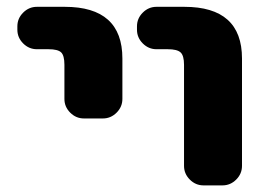

<svg xmlns="http://www.w3.org/2000/svg" viewBox="-20 -567 790 566"><path d="M88.9 -421.9Q65.4 -421.9 48.3 -439Q31.2 -456.1 31.2 -479.5V-489.3Q31.2 -512.7 48.3 -529.8Q65.4 -546.9 88.9 -546.9H170.9Q340.8 -546.9 340.8 -394.5V-275.4Q340.8 -252 323.7 -234.9Q306.6 -217.8 283.2 -217.8H227.5Q204.1 -217.8 187 -234.9Q169.9 -252 169.9 -275.4V-376Q169.9 -403.3 160.2 -412.6Q150.4 -421.9 123 -421.9ZM441.4 -421.9Q418 -421.9 400.9 -439Q383.8 -456.1 383.8 -479.5V-489.3Q383.8 -512.7 400.9 -529.8Q418 -546.9 441.4 -546.9H523.4Q693.4 -546.9 693.4 -394.5V-78.1Q693.4 -54.7 676.3 -37.6Q659.2 -20.5 635.7 -20.5H580.1Q556.6 -20.5 539.6 -37.6Q522.5 -54.7 522.5 -78.1V-376Q522.5 -403.3 512.2 -412.6Q502 -421.9 474.6 -421.9Z"/></svg>

Font: Gen Jyuu Gothic Heavy
Style: Bold
Weight: 900
Designer: [Source Han Sans]
Ryoko NISHIZUKA  (kana & ideographs); Paul D. Hunt (Latin, Greek & Cyrillic); Wenlong ZHANG  (bopomofo
Version: Version 1.002.20150607